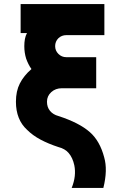

<svg xmlns="http://www.w3.org/2000/svg" viewBox="-20 -720 589 940"><path d="M81 -700V-558H112Q105 -545 102 -529Q99 -513 99 -494Q99 -462 108 -433Q113 -419 119.5 -406Q126 -393 134 -382Q96 -349 77 -311Q58 -274 58 -222Q58 -134 113 -84Q140 -57 178.5 -36.5Q217 -16 266 0Q298 8 316 29Q336 52 344 90Q349 115 346 142.5Q343 170 331 200H486Q497 156 498 118.5Q499 81 490 50Q469 -30 420 -73Q368 -119 266 -152Q240 -159 225 -177Q210 -195 210 -222Q210 -250 231 -269Q252 -288 283 -288H451V-440H305Q282 -440 266 -456Q258 -464 254 -473.5Q250 -483 250 -494Q250 -517 266 -533Q282 -548 305 -548H491V-700Z"/></svg>

Font: Unageo
Style: ExtraBold
Weight: 800
Designer: Richard Sepsi
Foundry: Richard Sepsi
Version: Version 2.000